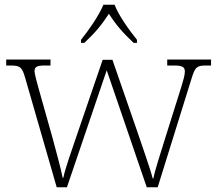

<svg xmlns="http://www.w3.org/2000/svg" viewBox="-20 -786 908 806"><path d="M320 -619V-606H334C381 -650 407 -682 437 -728C467 -682 494 -650 541 -606H555V-619C524 -657 478 -721 461 -766H414C396 -721 351 -657 320 -619ZM86 -458 218 0H261L428 -491L596 0H642L784 -456C799 -504 805 -511 846 -511H866V-536H682V-511H712C748 -511 756 -503 756 -485C756 -471 749 -447 741 -421L675 -211C651 -134 630 -70 624 -37H621C612 -74 575 -178 559 -226L452 -535H411L300 -211C283 -162 252 -73 246 -40H243C237 -73 213 -161 200 -209L140 -422C135 -441 125 -476 125 -487C125 -504 133 -511 168 -511H192V-536H6V-511H24C65 -511 73 -504 86 -458Z"/></svg>

Font: Noto Serif Sinhala ExtraLight
Style: Regular
Weight: 200
Designer: Jelle Bosma - Monotype Design Team
Foundry: Monotype Imaging Inc.
Version: Version 2.007